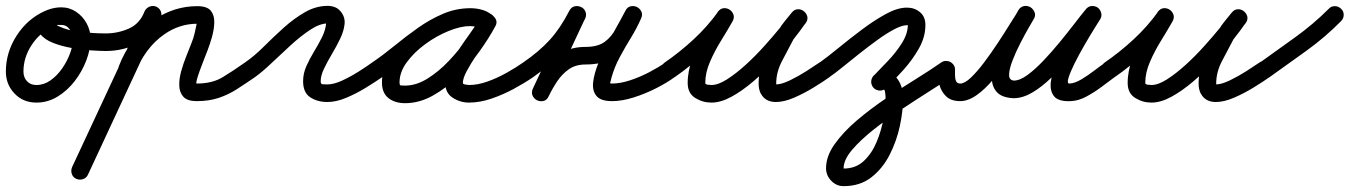

<svg xmlns="http://www.w3.org/2000/svg" viewBox="-40 -315 4604 655"><path d="M152 -262Q157 -251 152.5 -239Q148 -227 137 -222Q94 -202 67 -160Q40 -118 40 -71Q40 -51 52 -38Q64 -25 84 -25Q110 -25 132.5 -41Q155 -57 172 -81.5Q189 -106 199 -133Q209 -160 209 -183Q209 -199 198 -214.5Q187 -230 169 -230Q164 -230 156.5 -230Q149 -230 148 -228Q148 -228 148 -228Q148 -228 148 -228Q148 -227 147.5 -229.5Q147 -232 147 -234Q149 -237 152 -232.5Q155 -228 157 -227Q192 -210 237.5 -205.5Q283 -201 321 -201Q321 -201 321 -201Q321 -201 321 -201Q334 -201 342.5 -192Q351 -183 351 -171Q351 -158 342 -149.5Q333 -141 321 -141Q304 -141 273 -143Q242 -145 206.5 -151Q171 -157 141.5 -168.5Q112 -180 96.5 -199.5Q81 -219 92 -248Q92 -248 92 -248Q92 -248 92 -248Q100 -273 123 -281.5Q146 -290 169 -290Q197 -290 220 -274.5Q243 -259 256 -234.5Q269 -210 269 -183Q269 -147 254.5 -109Q240 -71 215 -38.5Q190 -6 156.5 14.5Q123 35 84 35Q39 35 9.5 4Q-20 -27 -20 -71Q-20 -136 16.5 -193Q53 -250 112 -277Q123 -282 134.5 -277.5Q146 -273 152 -262Z M321 -141Q309 -141 300 -149.5Q291 -158 291 -171Q291 -183 299.5 -192Q308 -201 321 -201Q362 -201 399.5 -217.5Q437 -234 453 -276Q458 -287 469.5 -292Q481 -297 492 -292Q504 -288 508.5 -276.5Q513 -265 509 -253Q486 -195 433.5 -168Q381 -141 321 -141Q321 -141 321 -141Q321 -141 321 -141ZM454 -277Q459 -288 470.5 -292.5Q482 -297 494 -292Q505 -286 509 -274.5Q513 -263 508 -252Q446 -119 384 14.5Q322 148 260 281Q260 281 260 281Q260 281 260 281Q255 292 243.5 296Q232 300 220 295Q209 290 205 278.5Q201 267 206 255Q268 122 330 -11Q392 -144 454 -277Q454 -277 454 -277Q454 -277 454 -277ZM421 -66Q417 -55 405.5 -50Q394 -45 382 -49Q371 -53 366 -64.5Q361 -76 365 -88Q383 -136 414.5 -178Q446 -220 488 -249Q555 -294 633 -294Q667 -294 679.5 -278Q692 -262 691 -237Q690 -212 682.5 -186.5Q675 -161 668 -143Q664 -132 656.5 -113.5Q649 -95 642 -75.5Q635 -56 631.5 -43Q628 -30 631 -30Q684 -30 719.5 -51.5Q755 -73 796 -102Q806 -109 818 -106.5Q830 -104 838 -94Q845 -84 842.5 -72Q840 -60 830 -52Q798 -30 768.5 -11Q739 8 706 19Q673 30 631 30Q599 30 585.5 15Q572 0 571.5 -23.5Q571 -47 578.5 -73.5Q586 -100 596 -124.5Q606 -149 612 -165Q620 -184 624 -201.5Q628 -219 632 -239Q632 -240 633 -237Q634 -234 633 -234Q573 -234 522 -199Q487 -175 461.5 -140Q436 -105 421 -66Q421 -66 421 -66Q421 -66 421 -66Z M788 -60Q781 -70 783.5 -82Q786 -94 796 -102Q828 -124 860.5 -156.5Q893 -189 928 -220.5Q963 -252 1000.5 -273.5Q1038 -295 1078 -295Q1091 -295 1102.5 -290.5Q1114 -286 1122 -276Q1138 -257 1135.5 -233Q1133 -209 1120.5 -183Q1108 -157 1092.5 -131Q1077 -105 1065.5 -81Q1054 -57 1054 -38Q1054 -28 1060.5 -27.5Q1067 -27 1077 -27Q1099 -27 1128 -40.5Q1157 -54 1184.5 -71.5Q1212 -89 1230 -102Q1230 -102 1230 -102Q1230 -102 1230 -102Q1240 -109 1252 -106.5Q1264 -104 1272 -94Q1279 -84 1276.5 -72Q1274 -60 1264 -52Q1241 -36 1208.5 -16Q1176 4 1141.5 18.5Q1107 33 1077 33Q1043 33 1018.5 17Q994 1 994 -38Q994 -64 1005 -89Q1016 -114 1031 -138.5Q1046 -163 1058.5 -188Q1071 -213 1073 -239Q1074 -244 1077 -239.5Q1080 -235 1078 -235Q1051 -235 1018.5 -213.5Q986 -192 951.5 -160.5Q917 -129 885.5 -99Q854 -69 830 -52Q820 -45 808 -47.5Q796 -50 788 -60Z M1222 -60Q1215 -70 1217.5 -82.5Q1220 -95 1230 -102Q1268 -128 1306.5 -159.5Q1345 -191 1386 -220Q1427 -249 1471.5 -268Q1516 -287 1565 -287Q1584 -287 1603 -282Q1622 -277 1637 -265Q1649 -257 1650 -245.5Q1651 -234 1645 -225Q1639 -216 1628 -212Q1617 -208 1605 -215Q1586 -226 1563 -226Q1532 -226 1491 -209.5Q1450 -193 1411.5 -165Q1373 -137 1348 -103Q1323 -69 1323 -34Q1323 -24 1327 -23.5Q1331 -23 1342 -23Q1380 -23 1418.5 -47Q1457 -71 1491.5 -107.5Q1526 -144 1553 -183Q1580 -222 1597 -252Q1604 -266 1616 -268Q1628 -270 1637 -264Q1647 -259 1652 -248Q1657 -237 1649 -224Q1640 -206 1622 -180.5Q1604 -155 1585 -126.5Q1566 -98 1552.5 -73Q1539 -48 1539 -32Q1539 -28 1548.5 -26.5Q1558 -25 1560 -25Q1590 -25 1623.5 -37Q1657 -49 1689 -67Q1721 -85 1745 -102Q1755 -109 1767 -106.5Q1779 -104 1787 -94Q1794 -84 1791.5 -72Q1789 -60 1779 -52Q1750 -32 1713 -12Q1676 8 1636.5 21.5Q1597 35 1560 35Q1530 35 1504.5 18.5Q1479 2 1479 -32Q1479 -59 1492 -87.5Q1505 -116 1524.5 -145Q1544 -174 1563.5 -201Q1583 -228 1597 -252Q1604 -266 1616 -268Q1628 -270 1637 -264Q1647 -259 1652 -248Q1657 -237 1649 -224Q1628 -185 1596 -140Q1564 -95 1523 -54.5Q1482 -14 1436 11.5Q1390 37 1342 37Q1307 37 1285 19.5Q1263 2 1263 -34Q1263 -72 1282.5 -108.5Q1302 -145 1334.5 -177Q1367 -209 1406.5 -233.5Q1446 -258 1487 -272Q1528 -286 1563 -286Q1602 -286 1635 -267Q1647 -260 1648 -248Q1649 -236 1643 -226Q1637 -217 1625.5 -212.5Q1614 -208 1603 -217Q1594 -222 1584 -224.5Q1574 -227 1565 -227Q1523 -227 1483 -208.5Q1443 -190 1405.5 -162.5Q1368 -135 1332.5 -105Q1297 -75 1264 -52Q1254 -45 1241.5 -47.5Q1229 -50 1222 -60Z M1737 -60Q1730 -70 1732.5 -82.5Q1735 -95 1745 -102Q1799 -139 1835.5 -179Q1872 -219 1902 -278Q1909 -291 1920.5 -293.5Q1932 -296 1942 -291Q1952 -287 1957 -276Q1962 -265 1956 -252Q1925 -186 1894 -119.5Q1863 -53 1832 13Q1826 26 1814.5 28.5Q1803 31 1792 26Q1782 22 1777 11Q1772 0 1778 -13Q1797 -51 1821 -83.5Q1845 -116 1878 -135.5Q1911 -155 1958 -155Q1999 -155 2022.5 -172Q2046 -189 2061 -217.5Q2076 -246 2094 -279Q2100 -291 2111.5 -293.5Q2123 -296 2133 -291Q2143 -286 2148 -275.5Q2153 -265 2147 -252Q2132 -218 2112 -185.5Q2092 -153 2074 -119.5Q2056 -86 2046 -50Q2043 -36 2041.5 -33Q2040 -30 2048 -30Q2076 -30 2109.5 -41Q2143 -52 2174.5 -68.5Q2206 -85 2229 -101Q2239 -109 2251 -107Q2263 -105 2270 -94Q2278 -84 2276 -72Q2274 -60 2263 -53Q2236 -33 2198.5 -14Q2161 5 2121.5 17.5Q2082 30 2048 30Q2009 30 1994.5 12Q1980 -6 1983.5 -35Q1987 -64 2001 -99Q2015 -134 2033.5 -168.5Q2052 -203 2068.5 -232Q2085 -261 2093 -277Q2099 -290 2110.5 -292.5Q2122 -295 2132 -290Q2143 -285 2148 -274Q2153 -263 2146 -250Q2123 -207 2101 -171.5Q2079 -136 2046 -115.5Q2013 -95 1958 -95Q1924 -95 1901 -79Q1878 -63 1861.5 -38.5Q1845 -14 1832 13Q1826 27 1814 29.5Q1802 32 1792 27Q1782 22 1777 11.5Q1772 1 1778 -13Q1809 -79 1840 -145Q1871 -211 1902 -277Q1908 -291 1920 -293Q1932 -295 1942 -290Q1952 -285 1957 -274.5Q1962 -264 1956 -251Q1922 -185 1880.5 -139.5Q1839 -94 1779 -52Q1769 -45 1756.5 -47.5Q1744 -50 1737 -60Z M2220 -60Q2213 -70 2215.5 -82.5Q2218 -95 2228 -102Q2279 -137 2326 -180.5Q2373 -224 2409 -274Q2417 -286 2428.5 -287Q2440 -288 2449 -282Q2458 -276 2462 -265.5Q2466 -255 2459 -242Q2442 -212 2420 -176.5Q2398 -141 2382 -104Q2366 -67 2366 -32Q2366 -27 2375 -26Q2384 -25 2387 -25Q2410 -25 2440.5 -44.5Q2471 -64 2504 -94Q2537 -124 2567.5 -158Q2598 -192 2622.5 -222Q2647 -252 2660 -270Q2668 -282 2680 -282.5Q2692 -283 2701 -276Q2710 -269 2713.5 -257.5Q2717 -246 2707 -234Q2697 -222 2686.5 -209Q2676 -196 2668 -182Q2668 -182 2668 -182Q2668 -183 2668 -183Q2650 -148 2629 -109Q2608 -70 2608 -30Q2608 -25 2609 -24Q2609 -24 2608 -24Q2608 -25 2608 -25Q2611 -19 2608 -20.5Q2605 -22 2603.5 -24.5Q2602 -27 2607 -27Q2626 -27 2655 -41Q2684 -55 2712 -73Q2740 -91 2756 -102Q2756 -102 2756 -102Q2756 -102 2756 -102Q2766 -109 2778 -106.5Q2790 -104 2798 -94Q2805 -84 2802.5 -72Q2800 -60 2790 -52Q2769 -37 2736.5 -17Q2704 3 2669.5 18Q2635 33 2607 33Q2571 33 2556 5Q2556 5 2556 4Q2555 4 2555 4Q2548 -11 2548 -30Q2548 -79 2570.5 -124Q2593 -169 2616 -211Q2616 -211 2616 -212Q2616 -212 2616 -212Q2625 -228 2637 -242.5Q2649 -257 2661 -272Q2670 -283 2681.5 -283.5Q2693 -284 2702 -277Q2711 -270 2714 -259Q2717 -248 2708 -236Q2691 -211 2663.5 -176.5Q2636 -142 2601.5 -105.5Q2567 -69 2529.5 -37Q2492 -5 2455.5 15Q2419 35 2387 35Q2357 35 2331.5 19Q2306 3 2306 -32Q2306 -74 2322.5 -115.5Q2339 -157 2363 -196.5Q2387 -236 2407 -272Q2414 -284 2426 -285Q2438 -286 2447 -280Q2457 -273 2461.5 -262Q2466 -251 2457 -240Q2418 -185 2367.5 -137.5Q2317 -90 2262 -52Q2252 -45 2239.5 -47.5Q2227 -50 2220 -60Z M2746 -58Q2739 -69 2741.5 -81Q2744 -93 2754 -100Q2782 -120 2820.5 -151.5Q2859 -183 2901 -214.5Q2943 -246 2982.5 -267.5Q3022 -289 3054 -289Q3080 -289 3098.5 -273.5Q3117 -258 3117 -230Q3117 -189 3095 -150Q3073 -111 3042 -76.5Q3011 -42 2983 -15Q2983 -15 2983 -15Q2983 -15 2983 -15Q2974 -6 2962 -6Q2950 -6 2941 -15Q2932 -24 2932 -36Q2932 -48 2941 -57Q2961 -78 2988.5 -106.5Q3016 -135 3036.5 -167.5Q3057 -200 3057 -230Q3057 -229 3054 -229Q3037 -229 3010.5 -215Q2984 -201 2953 -178.5Q2922 -156 2890.5 -131Q2859 -106 2832.5 -84.5Q2806 -63 2788 -51Q2778 -44 2766 -46Q2754 -48 2746 -58ZM2975 -9Q2963 -4 2951.5 -8Q2940 -12 2935 -23Q2930 -35 2934 -46.5Q2938 -58 2949 -63Q2978 -77 2998.5 -66Q3019 -55 3030 -32Q3041 -9 3041 17Q3041 62 3030 114Q3019 166 2995 213Q2971 260 2932.5 290Q2894 320 2838 320Q2813 320 2795.5 301.5Q2778 283 2778 259Q2778 218 2807.5 176.5Q2837 135 2883.5 95.5Q2930 56 2983.5 20Q3037 -16 3087 -47Q3137 -78 3171 -102Q3181 -109 3193 -106.5Q3205 -104 3213 -94Q3220 -84 3217.5 -72Q3215 -60 3205 -52Q3177 -33 3132 -4.5Q3087 24 3036.5 57.5Q2986 91 2941 126.5Q2896 162 2867 196Q2838 230 2838 259Q2838 260 2839 260Q2838 260 2838 260Q2879 260 2906.5 234.5Q2934 209 2950.5 169.5Q2967 130 2974 89Q2981 48 2981 17Q2981 10 2979.5 0Q2978 -10 2975 -9Q2975 -9 2975 -9Q2975 -9 2975 -9Z M3188 -107Q3201 -107 3209.5 -98Q3218 -89 3218 -77Q3218 -70 3218 -58.5Q3218 -47 3221.5 -38.5Q3225 -30 3236 -30Q3251 -30 3272.5 -50.5Q3294 -71 3318 -103Q3342 -135 3365 -170Q3388 -205 3406.5 -235Q3425 -265 3435 -280Q3443 -293 3454.5 -294.5Q3466 -296 3476 -290Q3485 -284 3489.5 -273Q3494 -262 3486 -249Q3483 -244 3470 -221.5Q3457 -199 3441.5 -169Q3426 -139 3414.5 -109.5Q3403 -80 3402.5 -60.5Q3402 -41 3420 -40Q3420 -40 3419 -40Q3418 -40 3418 -40Q3439 -40 3465 -59Q3491 -78 3519.5 -108Q3548 -138 3575.5 -171.5Q3603 -205 3626 -235Q3649 -265 3664 -283Q3673 -294 3684.5 -294.5Q3696 -295 3705 -289Q3713 -283 3716.5 -271.5Q3720 -260 3713 -249Q3708 -241 3693 -217Q3678 -193 3659.5 -161Q3641 -129 3626 -99Q3611 -69 3605 -49Q3599 -29 3609 -30Q3627 -31 3649.5 -44.5Q3672 -58 3693.5 -74.5Q3715 -91 3730 -101Q3730 -101 3730 -101Q3730 -101 3730 -101Q3740 -109 3752 -106.5Q3764 -104 3771 -94Q3779 -84 3776.5 -72Q3774 -60 3764 -53Q3744 -38 3718.5 -19Q3693 0 3666 14.5Q3639 29 3613 30Q3571 32 3556 13.5Q3541 -5 3545 -36.5Q3549 -68 3564.5 -105.5Q3580 -143 3600 -179Q3620 -215 3637.5 -242.5Q3655 -270 3662 -280Q3669 -292 3681 -292.5Q3693 -293 3703 -286Q3712 -279 3715.5 -268Q3719 -257 3711 -246Q3691 -222 3665.5 -188Q3640 -154 3609.5 -118Q3579 -82 3547 -50.5Q3515 -19 3482 0.5Q3449 20 3418 20Q3418 20 3418 20Q3417 20 3417 20Q3378 18 3361 -0.5Q3344 -19 3343.5 -48Q3343 -77 3353.5 -111Q3364 -145 3379.5 -178Q3395 -211 3410.5 -238Q3426 -265 3434 -280Q3442 -293 3454 -294Q3466 -295 3475 -290Q3485 -284 3489.5 -272.5Q3494 -261 3486 -249Q3472 -226 3451 -191Q3430 -156 3404 -118Q3378 -80 3350 -46Q3322 -12 3292.5 9Q3263 30 3236 30Q3205 30 3188 14Q3171 -2 3164.5 -26.5Q3158 -51 3158 -77Q3158 -90 3167 -98.5Q3176 -107 3188 -107Z M3721 -60Q3714 -70 3716.5 -82.5Q3719 -95 3729 -102Q3780 -137 3827 -180.5Q3874 -224 3910 -274Q3918 -286 3929.5 -287Q3941 -288 3950 -282Q3959 -276 3963 -265.5Q3967 -255 3960 -242Q3943 -212 3921 -176.5Q3899 -141 3883 -104Q3867 -67 3867 -32Q3867 -27 3876 -26Q3885 -25 3888 -25Q3911 -25 3941.5 -44.5Q3972 -64 4005 -94Q4038 -124 4068.5 -158Q4099 -192 4123.5 -222Q4148 -252 4161 -270Q4169 -282 4181 -282.5Q4193 -283 4202 -276Q4211 -269 4214.5 -257.5Q4218 -246 4208 -234Q4198 -222 4187.5 -209Q4177 -196 4169 -182Q4169 -182 4169 -182Q4169 -183 4169 -183Q4151 -148 4130 -109Q4109 -70 4109 -30Q4109 -25 4110 -24Q4110 -24 4109 -24Q4109 -25 4109 -25Q4112 -19 4109 -20.5Q4106 -22 4104.5 -24.5Q4103 -27 4108 -27Q4127 -27 4156 -41Q4185 -55 4213 -73Q4241 -91 4257 -102Q4257 -102 4257 -102Q4257 -102 4257 -102Q4267 -109 4279 -106.5Q4291 -104 4299 -94Q4306 -84 4303.5 -72Q4301 -60 4291 -52Q4270 -37 4237.5 -17Q4205 3 4170.5 18Q4136 33 4108 33Q4072 33 4057 5Q4057 5 4057 4Q4056 4 4056 4Q4049 -11 4049 -30Q4049 -79 4071.5 -124Q4094 -169 4117 -211Q4117 -211 4117 -212Q4117 -212 4117 -212Q4126 -228 4138 -242.5Q4150 -257 4162 -272Q4171 -283 4182.5 -283.5Q4194 -284 4203 -277Q4212 -270 4215 -259Q4218 -248 4209 -236Q4192 -211 4164.5 -176.5Q4137 -142 4102.5 -105.5Q4068 -69 4030.5 -37Q3993 -5 3956.5 15Q3920 35 3888 35Q3858 35 3832.5 19Q3807 3 3807 -32Q3807 -74 3823.5 -115.5Q3840 -157 3864 -196.5Q3888 -236 3908 -272Q3915 -284 3927 -285Q3939 -286 3948 -280Q3958 -273 3962.5 -262Q3967 -251 3958 -240Q3919 -185 3868.5 -137.5Q3818 -90 3763 -52Q3753 -45 3740.5 -47.5Q3728 -50 3721 -60Z M4249 -58Q4241 -68 4243 -80.5Q4245 -93 4256 -100Q4316 -143 4378 -187.5Q4440 -232 4493 -285Q4493 -285 4493 -285Q4493 -285 4493 -285Q4501 -294 4513.5 -294Q4526 -294 4535 -285Q4544 -277 4544 -264.5Q4544 -252 4535 -243Q4481 -188 4417 -142Q4353 -96 4290 -51Q4280 -44 4268 -46Q4256 -48 4249 -58Z"/></svg>

Font: FRB American Cursive Guidelines
Style: Bold Italic
Weight: 700
Italic angle: -25°
Version: Version 2.0;Modular Font Editor K font №1